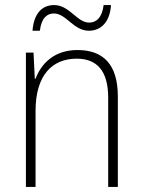

<svg xmlns="http://www.w3.org/2000/svg" viewBox="-20 -736 562 756"><path d="M108 -615H137C143 -666 166 -683 192 -683C241 -683 269 -615 330 -615C378 -615 413 -650 417 -716H388C382 -666 359 -647 331 -647C283 -647 254 -716 193 -716C145 -716 113 -682 108 -615ZM285 -539C193 -539 142 -485 120 -426H117L112 -529H82V0H120V-300C120 -438 184 -505 282 -505C361 -505 406 -458 406 -351V0H444V-356C444 -482 387 -539 285 -539Z"/></svg>

Font: Noto Sans Myanmar SemiCondensed ExtraLight
Style: Regular
Weight: 200
Width: 4
Designer: Monotype Design Team
Foundry: Monotype Imaging Inc.
Version: Version 2.107